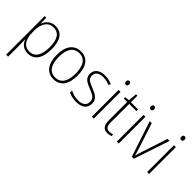

<svg xmlns="http://www.w3.org/2000/svg" viewBox="37 -1588 2685 2685"><g transform="rotate(45 1379.0 -245.5)"><path d="M288 -539C193 -539 142 -480 119 -415H117L113 -529H82V234H121V-1C121 -36 120 -73 118 -104H121C142 -44 192 10 282 10C405 10 479 -86 479 -269C479 -448 412 -539 288 -539ZM284 -505C389 -505 440 -424 440 -269C440 -103 378 -25 279 -25C180 -25 121 -102 121 -251V-277C121 -418 177 -505 284 -505Z M996 -265C996 -428 934 -539 793 -539C659 -539 584 -438 584 -266C584 -97 656 10 790 10C928 10 996 -97 996 -265ZM624 -266C624 -417 680 -505 793 -505C911 -505 957 -406 957 -265C957 -115 905 -25 790 -25C677 -25 624 -117 624 -266Z M1417 -133C1417 -227 1346 -254 1265 -289C1187 -321 1137 -340 1137 -407C1137 -471 1186 -505 1266 -505C1312 -505 1360 -494 1393 -476L1408 -509C1370 -527 1322 -539 1267 -539C1162 -539 1099 -487 1099 -407C1099 -317 1163 -290 1248 -256C1327 -224 1379 -201 1379 -133C1379 -65 1337 -25 1240 -25C1185 -25 1132 -40 1089 -64V-23C1123 -6 1176 10 1240 10C1357 10 1417 -44 1417 -133Z M1562 -725C1540 -725 1532 -709 1532 -688C1532 -667 1541 -651 1562 -651C1584 -651 1593 -666 1593 -688C1593 -709 1586 -725 1562 -725ZM1581 -529H1543V0H1581Z M1863 -24C1804 -24 1786 -62 1786 -135V-496H1928V-529H1786V-658H1758L1747 -531L1679 -521V-496H1747V-133C1747 -39 1777 10 1858 10C1888 10 1910 4 1929 -3V-36C1911 -29 1889 -24 1863 -24Z M2055 -725C2033 -725 2025 -709 2025 -688C2025 -667 2034 -651 2055 -651C2077 -651 2086 -666 2086 -688C2086 -709 2079 -725 2055 -725ZM2074 -529H2036V0H2074Z M2334 0H2374L2551 -529H2511L2389 -157C2375 -115 2365 -80 2356 -45H2353C2344 -82 2334 -117 2320 -159L2199 -529H2159Z M2656 -725C2634 -725 2626 -709 2626 -688C2626 -667 2635 -651 2656 -651C2678 -651 2687 -666 2687 -688C2687 -709 2680 -725 2656 -725ZM2675 -529H2637V0H2675Z"/></g></svg>

Font: Noto Sans Lao SemiCondensed ExtraLight
Style: Regular
Weight: 200
Width: 4
Designer: Monotype Design Team
Foundry: Monotype Imaging Inc.
Version: Version 2.003